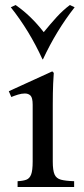

<svg xmlns="http://www.w3.org/2000/svg" viewBox="-20 -744 333 764"><path d="M190 -101Q190 -66 197 -50Q204 -34 222.5 -29Q241 -24 275 -23V0H50V-23Q72 -24 85 -29Q98 -34 104 -50Q110 -66 110 -101V-327Q110 -355 101.5 -363.5Q93 -372 79 -372Q66 -372 51.5 -367.5Q37 -363 25 -358L15 -381L188 -460L194 -454Q193 -446 191.5 -411Q190 -376 190 -328ZM258 -724 277 -715Q204 -622 151 -508H149Q97 -622 23 -715L42 -724Q103 -682 154 -616Q180 -648 205 -675.5Q230 -703 258 -724Z"/></svg>

Font: Bona Nova SC
Style: Regular
Weight: 400
Designer: Mateusz Machalski
Foundry: Capitalics
Version: Version 4.001; ttfautohint (v1.8.4.7-5d5b)